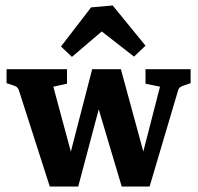

<svg xmlns="http://www.w3.org/2000/svg" viewBox="-20 -676 724 702"><path d="M565 -359 512 -370V-423H677V-372L651 -363Q644 -361 638.5 -357Q633 -353 631 -345L527 6H471ZM242 6H162L49 -346Q45 -359 31 -363L4 -372V-423H225V-370L175 -359L258 -51ZM339 -423H422L523 -52L507 6H425L316 -360ZM266 6H206L317 -423H380ZM203 -506 313 -649 392 -656 512 -509 470 -469 352 -561 243 -468Z"/></svg>

Font: Rasa
Style: Bold
Weight: 700
Designer: Anna Giedrys (Yrsa+Rasa design), David Brezina (Yrsa art-direction, Rasa art-direction, design)
Foundry: Rosetta Type Foundry
Version: Version 2.004